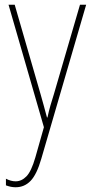

<svg xmlns="http://www.w3.org/2000/svg" viewBox="-20 -640 390 809"><path d="M16 -620H42L151 -243Q160 -211 165 -193Q170 -175 172.5 -165Q175 -155 178 -145H180Q186 -173 192.5 -195.5Q199 -218 207 -243L317 -620H343L154 29Q135 95 109 122Q83 149 46 149Q35 149 25.5 147Q16 145 5 141V113Q26 124 46 124Q71 124 91.5 103Q112 82 129 23L165 -104Z"/></svg>

Font: Noto Sans Kannada UI Condensed Thin
Style: Regular
Weight: 100
Width: 3
Designer: Jelle Bosma - Monotype Design Team
Foundry: Monotype Imaging Inc.
Version: Version 2.005; ttfautohint (v1.8.4.7-5d5b)